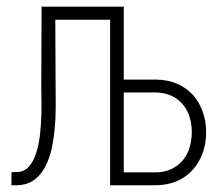

<svg xmlns="http://www.w3.org/2000/svg" viewBox="-20 -548 640 568"><path d="M346.2 -528.3H103L102.1 -291.5Q102.1 -278.8 102.5 -257.8Q103 -236.8 102.5 -212.4Q101.6 -180.7 98.4 -150.6Q95.2 -120.6 87.4 -96.7Q79.6 -70.8 65.4 -54.9Q51.3 -39.1 28.8 -39.1L14.2 -38.6L13.7 0H29.8Q62.5 -0.5 84.2 -18.1Q106 -35.6 118.7 -64.9Q130.9 -92.3 136.5 -127Q142.1 -161.6 144 -198.7Q145 -225.6 144.8 -250Q144.5 -274.4 144.5 -291.5L143.6 -489.7H305.7V0H442.4Q477.5 -0.5 505.1 -12.9Q532.7 -25.4 551.3 -46.9Q569.8 -67.9 579.8 -95.9Q589.8 -124 589.8 -156.7Q589.8 -189 579.8 -217.3Q569.8 -245.6 551.3 -266.6Q532.2 -287.6 504.9 -299.8Q477.5 -312 442.4 -312.5H346.2ZM547.4 -157.7Q547.4 -133.8 541 -112.3Q534.7 -90.8 521.5 -74.7Q508.3 -58.6 488.5 -48.6Q468.8 -38.6 442.4 -38.1H346.2V-274.4H442.4Q468.8 -273.4 488.3 -264.2Q507.8 -254.9 521 -238.8Q534.2 -223.1 540.8 -202.1Q547.4 -181.2 547.4 -157.7Z"/></svg>

Font: Roboto Mono ExtraLight
Style: Regular
Weight: 250
Monospace: yes
Designer: Google
Version: Version 3.000